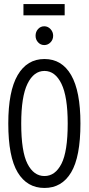

<svg xmlns="http://www.w3.org/2000/svg" viewBox="-20 -919 440 950"><path d="M200 11Q114 11 67.5 -66Q21 -143 21 -308Q21 -468 67.5 -547.5Q114 -627 200 -627Q286 -627 332 -547.5Q378 -468 378 -308Q378 -143 332 -66Q286 11 200 11ZM200 -48Q253 -48 284 -108.5Q315 -169 315 -308Q315 -441 284 -504.5Q253 -568 200 -568Q147 -568 116 -504.5Q85 -441 85 -308Q85 -169 116 -108.5Q147 -48 200 -48ZM199 -696Q181 -696 168.5 -709.5Q156 -723 156 -742Q156 -762 168.5 -775.5Q181 -789 199 -789Q217 -789 230 -775Q243 -761 243 -742Q243 -723 230 -709.5Q217 -696 199 -696ZM96 -843V-899H300V-843Z"/></svg>

Font: Inconsolata Condensed
Style: Regular
Weight: 400
Width: 3
Monospace: yes
Designer: Raph Levien, Cyreal, Brenton Simpson
Foundry: Raph Levien, Cyreal, Google
Version: Version 3.000; ttfautohint (v1.8.2.53-6de2)